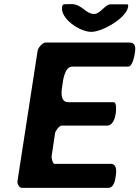

<svg xmlns="http://www.w3.org/2000/svg" viewBox="-20 -914 678 934"><path d="M635 -650C639 -673 645 -707 609 -707H202C186 -707 165 -681 163 -667L65 -33C63 -22 72 0 87 0H507C535 0 541 -41 543 -57C546 -77 551 -117 518 -117H245C236 -117 230 -148 231 -153L248 -267C249 -275 267 -303 280 -303H500C530 -303 540 -341 543 -362C544 -370 550 -417 532 -417H312C268 -417 280 -479 284 -503C286 -519 294 -590 331 -590H604C625 -590 634 -644 635 -650ZM282 -880C273 -824 367 -759 424 -759C479 -759 595 -827 603 -880C604 -884 605 -893 598 -893H518C491 -893 468 -846 438 -846C396 -846 379 -894 328 -894C322 -894 297 -894 291 -893C284 -891 283 -886 282 -880Z"/></svg>

Font: Asimov Print
Style: CIt
Weight: 500
Designer: Google
Version: Version 2.000980: 2014